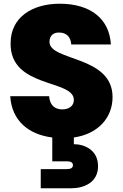

<svg xmlns="http://www.w3.org/2000/svg" viewBox="-20 -736 660 1032"><path d="M585 -214C585 -439 246 -406 246 -511C246 -546 269 -562 298 -561C334 -561 360 -541 363 -497H576C568 -637 464 -716 301 -716C153 -716 37 -643 37 -504C33 -260 377 -311 377 -199C377 -166 350 -148 315 -148C279 -148 248 -166 244 -219H35C43 -88 133 -13 261 3V131H339C361 131 372 138 372 152C372 166 361 173 339 173H199V276H362C430 276 507 246 507 157C507 68 431 39 377 39V3C509 -16 585 -105 585 -214Z"/></svg>

Font: SVN-Poppins ExtraBold
Style: Regular
Weight: 800
Designer: Ninad Kale (Devanagari), Jonny Pinhorn (Latin)
Foundry: Indian Type Foundry
Version: Version 3.002 2017; ttfautohint (v1.8.3)